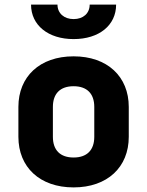

<svg xmlns="http://www.w3.org/2000/svg" viewBox="-20 -805 640 835"><path d="M300 -635C411 -635 485 -695 485 -785H370C370 -747 342 -722 300 -722C259 -722 230 -747 230 -785H115C115 -695 190 -635 300 -635ZM300 10C447 10 540 -78 540 -210V-340C540 -472 447 -560 300 -560C153 -560 60 -472 60 -340V-210C60 -78 153 10 300 10ZM300 -120C242 -120 210 -152 210 -210V-340C210 -398 242 -430 300 -430C358 -430 390 -398 390 -340V-210C390 -152 358 -120 300 -120Z"/></svg>

Font: Tekne LDO ExtraBold
Style: Regular
Weight: 800
Monospace: yes
Designer: Alessio Laiso, Mario Rullo, Paolo Rosset
Foundry: Alessio Laiso
Version: Version 1.000;hotconv 1.0.109;makeotfexe 2.5.65596